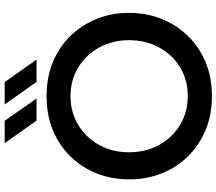

<svg xmlns="http://www.w3.org/2000/svg" viewBox="-74 -864 950 843"><g transform="rotate(-90 401.5 -442.0)"><path d="M401 13Q318 13 251 -15.5Q184 -44 135.5 -94Q87 -144 61.5 -209.5Q36 -275 36 -351Q36 -426 61.5 -491.5Q87 -557 135.5 -607Q184 -657 251 -685Q318 -713 401 -713Q485 -713 552 -685Q619 -657 667 -607Q715 -557 741 -491.5Q767 -426 767 -351Q767 -275 741 -209.5Q715 -144 667 -94Q619 -44 552 -15.5Q485 13 401 13ZM401 -93Q472 -93 527.5 -126.5Q583 -160 615 -218.5Q647 -277 647 -351Q647 -424 615 -482Q583 -540 527.5 -574Q472 -608 401 -608Q331 -608 275 -574Q219 -540 187 -482Q155 -424 155 -351Q155 -277 187 -219Q219 -161 275 -127Q331 -93 401 -93ZM464 -757 365 -897H463L562 -757ZM294 -757 195 -897H293L391 -757Z"/></g></svg>

Font: MuseoModerno Medium
Style: Regular
Weight: 500
Designer: Pablo Cosgaya, Héctor Gatti, Marcela Romero, and the Authors of The MuseoModerno Project.
Foundry: Omnibus-Type Team
Version: Version 1.001